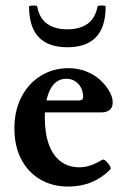

<svg xmlns="http://www.w3.org/2000/svg" viewBox="-20 -676 462 707"><path d="M231 11Q172 11 127 -16Q82 -43 57.5 -91Q33 -139 33 -203Q33 -268 58.5 -318Q84 -368 129.5 -396.5Q175 -425 233 -425Q271 -425 305 -410Q339 -395 363 -367Q379 -349 387 -331.5Q395 -314 395 -299Q395 -262 351 -262H110V-306H268Q286 -306 286 -318Q286 -333 281.5 -345.5Q277 -358 268.5 -367Q260 -376 249 -381Q238 -386 224 -386Q205 -386 190.5 -376.5Q176 -367 166 -348.5Q156 -330 150.5 -303.5Q145 -277 145 -244Q145 -185 160 -144Q175 -103 203.5 -81.5Q232 -60 273 -60Q293 -60 313.5 -67Q334 -74 355 -87Q361 -91 369.5 -83.5Q378 -76 384 -66Q390 -56 386 -52Q356 -21 317 -5Q278 11 231 11ZM228 -502Q87 -502 87 -652Q87 -654.4 94.5 -655.2Q102 -656 109.5 -655.5Q117 -655 117 -651.8Q125 -609 153.5 -588.5Q182 -568 227.5 -568Q274 -568 302.5 -588.5Q331 -609 339.1 -651.8Q340 -655 347 -655.5Q354 -656 361.5 -655.5Q369 -655 369 -651.6Q369 -502 228 -502Z"/></svg>

Font: Junicode VF
Style: Regular
Weight: 400
Designer: Peter S. Baker
Version: Version 2.213